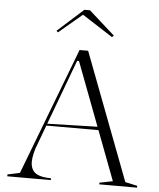

<svg xmlns="http://www.w3.org/2000/svg" viewBox="-61 -977 853 1029"><g transform="rotate(5 366.0 -462.5)"><path d="M17 0V-10L83 -24L344 -708H390L650 -24L715 -10V0H512V-9L583 -23L346 -649H336L165 -190Q153 -161 147 -134.5Q141 -108 141 -89Q141 -64 151.5 -46Q162 -28 186.5 -19Q211 -10 251 -10V0ZM190 -289V-299L488 -307V-289ZM220 -792 212 -800 351 -925H381L520 -801L511 -792L346 -898Z"/></g></svg>

Font: Kalnia Thin Light
Style: Regular
Weight: 300
Version: Version 1.105